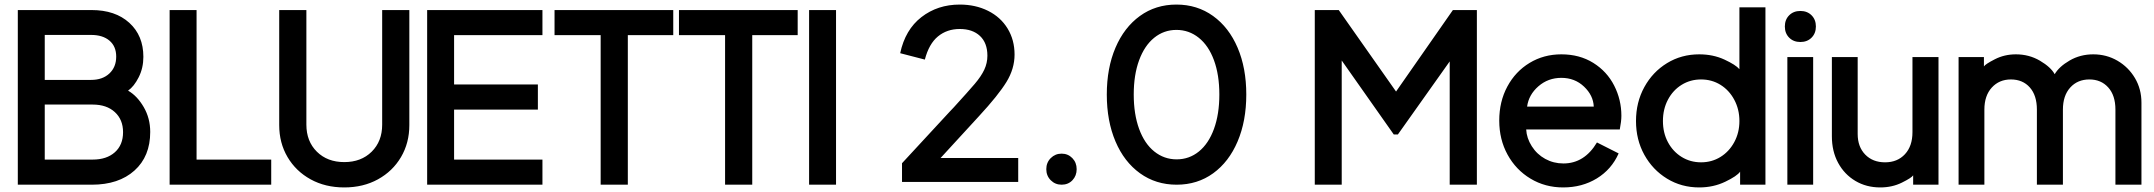

<svg xmlns="http://www.w3.org/2000/svg" viewBox="-20 -799 9435 841"><path d="M58 -755H381Q485 -755 546.5 -699Q608 -643 608 -550Q608 -501 587.5 -460.5Q567 -420 541 -402Q581 -379 609.5 -330Q638 -281 638 -221Q638 -114 569 -52Q500 10 382 10H58ZM386 -100Q447 -100 483 -132Q519 -164 519 -220Q519 -275 483 -308Q447 -341 386 -341H176V-100ZM379 -449Q429 -449 459 -477Q489 -505 489 -551Q489 -596 459.5 -621Q430 -646 379 -646H176V-449Z M723 -755H841V-100H1168V10H723Z M1203 -251V-755H1322V-253Q1322 -180 1368 -134.5Q1414 -89 1488 -89Q1562 -89 1608 -134.5Q1654 -180 1654 -253V-755H1773V-251Q1773 -173 1736.5 -111Q1700 -49 1635.5 -13.5Q1571 22 1488 22Q1405 22 1340.5 -13.5Q1276 -49 1239.5 -111Q1203 -173 1203 -251Z M1851 -755H2356V-645H1969V-429H2336V-319H1969V-100H2356V10H1851Z M2611 -645H2409V-755H2929V-645H2730V10H2611Z M3156 -645H2954V-755H3474V-645H3275V10H3156Z M3524 -755H3642V10H3524Z M3931 -84 4140 -310 4158 -329Q4221 -398 4249.5 -431.5Q4278 -465 4291.5 -494Q4305 -523 4305 -555Q4305 -611 4272.5 -641.5Q4240 -672 4184 -672Q4128 -672 4088.5 -639.5Q4049 -607 4031 -538L3923 -566Q3945 -669 4016 -724Q4087 -779 4184 -779Q4253 -779 4308 -751.5Q4363 -724 4393.5 -674Q4424 -624 4424 -560Q4424 -498 4388.5 -440Q4353 -382 4268 -290L4100 -107H4440V-2H3931Z M4563 -58Q4563 -87 4582.5 -106.5Q4602 -126 4630 -126Q4658 -126 4677 -106.5Q4696 -87 4696 -58Q4696 -29 4677.5 -9.5Q4659 10 4630 10Q4602 10 4582.5 -9.5Q4563 -29 4563 -58Z M4828 -385Q4828 -501 4866 -590Q4904 -679 4973 -729Q5042 -779 5133 -779Q5224 -779 5293.5 -729Q5363 -679 5401 -590Q5439 -501 5439 -385Q5439 -269 5401 -179.5Q5363 -90 5294 -40Q5225 10 5134 10Q5043 10 4973.5 -40Q4904 -90 4866 -179.5Q4828 -269 4828 -385ZM5134 -101Q5189 -101 5231.5 -135.5Q5274 -170 5297.5 -234.5Q5321 -299 5321 -385Q5321 -471 5297.5 -535Q5274 -599 5231 -633.5Q5188 -668 5133 -668Q5078 -668 5035.5 -633.5Q4993 -599 4969.5 -535Q4946 -471 4946 -385Q4946 -299 4969.5 -234.5Q4993 -170 5036 -135.5Q5079 -101 5134 -101Z M5739 -755H5844L6095 -398L6344 -755H6449V10H6330V-530L6103 -210H6085L5857 -534V10H5739Z M6547 -271Q6547 -354 6582.5 -420Q6618 -486 6680 -523.5Q6742 -561 6819 -561Q6899 -561 6959 -523.5Q7019 -486 7050.5 -424Q7082 -362 7082 -292Q7082 -268 7075 -232H6665Q6667 -194 6689.5 -158.5Q6712 -123 6748.5 -103Q6785 -83 6828 -83Q6920 -83 6975 -175L7070 -127Q7039 -57 6974.5 -17.5Q6910 22 6827 22Q6748 22 6684 -16.5Q6620 -55 6583.5 -121.5Q6547 -188 6547 -271ZM6961 -332Q6959 -381 6918.5 -419.5Q6878 -458 6819 -458Q6761 -458 6718.5 -421Q6676 -384 6669 -332Z M7146 -269Q7146 -351 7182.5 -417.5Q7219 -484 7282 -522.5Q7345 -561 7423 -561Q7484 -561 7533.5 -538Q7583 -515 7599 -496V-767H7713V10H7602V-47Q7589 -28 7537 -3Q7485 22 7423 22Q7345 22 7282 -16.5Q7219 -55 7182.5 -121Q7146 -187 7146 -269ZM7431 -88Q7478 -88 7516 -111.5Q7554 -135 7576.5 -176.5Q7599 -218 7599 -269Q7599 -320 7576.5 -362Q7554 -404 7516 -427.5Q7478 -451 7431 -451Q7384 -451 7346 -427.5Q7308 -404 7286 -362.5Q7264 -321 7264 -269Q7264 -217 7286 -176Q7308 -135 7346 -111.5Q7384 -88 7431 -88Z M7809 -549H7922V10H7809ZM7866 -751Q7896 -751 7915 -732Q7934 -713 7934 -683Q7934 -653 7915 -634Q7896 -615 7866 -615Q7836 -615 7817 -634Q7798 -653 7798 -683Q7798 -713 7817 -732Q7836 -751 7866 -751Z M8004 -202V-549H8117V-212Q8117 -156 8150 -122Q8183 -88 8237 -88Q8291 -88 8324 -123.5Q8357 -159 8357 -220V-549H8471V10H8360V-31Q8353 -20 8310.5 1Q8268 22 8216 22Q8155 22 8107 -6.5Q8059 -35 8031.5 -85.5Q8004 -136 8004 -202Z M8559 -549H8670V-508Q8676 -518 8718 -539.5Q8760 -561 8810 -561Q8868 -561 8915.5 -533Q8963 -505 8980 -474Q8999 -507 9045.5 -534Q9092 -561 9149 -561Q9207 -561 9255 -533Q9303 -505 9331.5 -457Q9360 -409 9360 -349V10H9246V-319Q9246 -381 9214.5 -416Q9183 -451 9132 -451Q9080 -451 9048 -415.5Q9016 -380 9016 -319V10H8902V-319Q8902 -381 8871 -416Q8840 -451 8788 -451Q8737 -451 8704.5 -415.5Q8672 -380 8672 -319V10H8559Z"/></svg>

Font: BLUETTI 2.0 Medium
Style: Italic
Weight: 500
Designer: Stijn de Vries
Foundry: tokotype
Version: Version 2.005;October 31, 2023;FontCreator 14.0.0.2814 64-bi